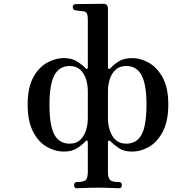

<svg xmlns="http://www.w3.org/2000/svg" viewBox="-20 -794 1040 1021"><path d="M389 207Q374 207 374 191Q374 174 389 174Q427 174 437 162Q447 150 447 120V-37Q447 -43 443.5 -46Q440 -49 434 -42Q417 -23 389.5 -5.5Q362 12 320 12Q273 12 228.5 -13.5Q184 -39 155.5 -94.5Q127 -150 127 -238Q127 -326 155.5 -380Q184 -434 228.5 -459.5Q273 -485 320 -485Q362 -485 389.5 -467.5Q417 -450 434 -432Q440 -425 443.5 -427.5Q447 -430 447 -436V-686Q447 -714 441.5 -723.5Q436 -733 422 -734Q415 -735 401.5 -736.5Q388 -738 381 -739Q367 -742 367 -756Q367 -772 383 -772Q386 -772 406.5 -772.5Q427 -773 453 -773Q479 -773 501 -773.5Q523 -774 529 -774Q554 -774 554 -748V-436Q554 -430 557.5 -427.5Q561 -425 568 -432Q585 -451 612 -468Q639 -485 682 -485Q729 -485 773 -459.5Q817 -434 846 -380Q875 -326 875 -238Q875 -150 846 -94.5Q817 -39 773 -13.5Q729 12 682 12Q639 12 612.5 -6Q586 -24 568 -42Q561 -49 557.5 -46Q554 -43 554 -37V120Q554 150 564.5 162Q575 174 612 174Q628 174 628 191Q628 207 612 207Q605 207 585 206Q565 205 542 204.5Q519 204 501 204Q484 204 460.5 204.5Q437 205 417 206Q397 207 389 207ZM651 -30Q707 -30 733 -78.5Q759 -127 759 -238Q759 -344 733 -393.5Q707 -443 651 -443Q616 -443 594.5 -423Q573 -403 563.5 -372.5Q554 -342 554 -310V-164Q554 -133 563.5 -102Q573 -71 594.5 -50.5Q616 -30 651 -30ZM351 -30Q386 -30 407 -50.5Q428 -71 437.5 -102Q447 -133 447 -164V-310Q447 -342 437.5 -372.5Q428 -403 407 -423Q386 -443 351 -443Q295 -443 269 -393.5Q243 -344 243 -238Q243 -127 269 -78.5Q295 -30 351 -30Z"/></svg>

Font: Zen Old Mincho Black
Style: Regular
Weight: 900
Designer: Yoshimichi Ohira
Foundry: Positype
Version: Version 1.001